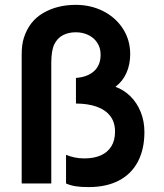

<svg xmlns="http://www.w3.org/2000/svg" viewBox="-20 -755 674 790"><path d="M344.3 14.8Q313.2 14.8 291.6 11.4Q270 8 251.7 0V-117.8Q268.8 -111.1 287.1 -107.1Q305.5 -103.2 327.7 -103.2Q366.1 -103.2 394.3 -115.5Q422.5 -127.9 437.9 -152.5Q453.3 -177.1 453.3 -213.5Q453.3 -252.3 433.3 -278Q413.3 -303.6 377.3 -316.2Q341.2 -328.8 292.5 -329V-434.3Q340.7 -438.1 367.3 -462.6Q394 -487.1 394 -530Q394 -558.2 380.1 -579.2Q366.2 -600.2 342.9 -611.2Q319.7 -622.2 291.8 -622.2Q262.1 -622.2 239.1 -610.3Q216.1 -598.5 203.5 -572.7Q197.2 -560.1 194.1 -540.5Q191 -520.9 191 -497.7V0H69.2V-530.3Q69.2 -571.3 78.3 -599.7Q100.2 -668 157.7 -701.5Q215.2 -735 291.7 -735Q353.8 -735 405 -709Q456.2 -682.9 486 -636.6Q515.7 -590.2 515.7 -532.3Q515.7 -490 500.5 -455.4Q485.2 -420.8 455 -397.8Q489.3 -385.5 516.4 -359Q543.5 -332.5 558.8 -294.5Q574.2 -256.6 574.2 -211.8Q574.2 -141.4 547.6 -90.4Q521 -39.4 469.5 -12.3Q417.9 14.8 344.3 14.8Z"/></svg>

Font: Manrope
Style: Regular
Weight: 400
Designer: Mikhail Sharanda
Foundry: Mikhail Sharanda
Version: Version 4.503